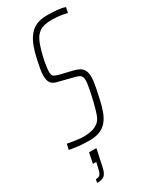

<svg xmlns="http://www.w3.org/2000/svg" viewBox="-245 -755 841 1042"><g transform="rotate(-30 175.5 -234.0)"><path d="M110 8Q91 8 68.5 6.5Q46 5 25 2Q4 -1 -12 -4L-4 -39Q10 -36 28 -33Q46 -30 64.5 -28Q83 -26 96 -26Q119 -26 142 -30.5Q165 -35 184.5 -49Q204 -63 214 -91Q217 -99 222.5 -117.5Q228 -136 234 -160Q240 -184 245 -208Q250 -232 253.5 -252.5Q257 -273 257 -285Q257 -301 251.5 -310Q246 -319 234 -324Q222 -329 203 -333L113 -356Q90 -362 80 -377.5Q70 -393 70 -423Q70 -440 74 -462.5Q78 -485 84 -513Q93 -556 105.5 -589.5Q118 -623 136.5 -647Q155 -671 182.5 -683.5Q210 -696 249 -696Q275 -696 297 -694.5Q319 -693 336.5 -690Q354 -687 363 -683L356 -650Q345 -653 328.5 -656Q312 -659 294 -660.5Q276 -662 261 -662Q234 -662 215 -657.5Q196 -653 182.5 -643.5Q169 -634 160 -621Q147 -602 137.5 -573.5Q128 -545 121 -515.5Q114 -486 110.5 -461.5Q107 -437 107 -427Q107 -404 115.5 -397Q124 -390 143 -385L225 -365Q246 -360 261 -352Q276 -344 284.5 -328Q293 -312 293 -283Q293 -275 291 -260Q289 -245 284.5 -220.5Q280 -196 271 -157Q262 -116 250.5 -85.5Q239 -55 221 -34Q203 -13 176.5 -2.5Q150 8 110 8ZM32 228 36 207Q50 207 57.5 202.5Q65 198 70 186Q75 174 79 152L85 127H64L77 62H123L102 161Q98 182 92.5 195Q87 208 79.5 215Q72 222 60.5 225Q49 228 32 228Z"/></g></svg>

Font: Saira ExtraCondensed Thin
Style: Italic
Weight: 250
Width: 2
Italic angle: -12°
Designer: Hector Gatti with collaboration of the Omnibus-Type team
Foundry: Omnibus-Type
Version: Version 1.101